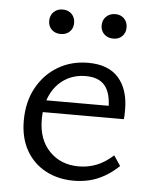

<svg xmlns="http://www.w3.org/2000/svg" viewBox="-48 -647 551 697"><g transform="rotate(5 228.0 -299.0)"><path d="M246.6 8.6Q188.1 8.6 142.9 -15.9Q97.7 -40.4 72.3 -85.5Q46.9 -130.7 46.9 -193.1Q46.9 -261.9 75.4 -313.6Q104 -365.3 152.4 -393.8Q200.9 -422.4 262 -422.4Q335.7 -422.4 372.8 -380.3Q409.8 -338.2 409.8 -264.6Q409.8 -256.5 409.6 -247.5Q409.5 -238.4 408.2 -229.8H349.4V-265.2Q349.4 -319.4 327.2 -346.5Q305.1 -373.6 257.5 -373.6Q214.4 -373.6 181.3 -352.5Q148.2 -331.3 129.9 -292.9Q111.6 -254.5 111.6 -202.4Q111.6 -130.1 152.9 -87.5Q194.1 -44.8 260 -44.8Q293.9 -44.8 324.9 -57Q355.8 -69.2 385 -95.9L409.7 -59.1Q382.8 -33.7 355.5 -18.7Q328.1 -3.6 301 2.5Q273.9 8.6 246.6 8.6ZM85.5 -229.8 94.1 -273.4H398.8V-229.8ZM152.9 -517.8Q132.9 -517.8 120 -530Q107.2 -542.2 107.2 -561.9Q107.2 -581.9 120 -594.5Q132.7 -607.1 152.9 -607.1Q172.9 -607.1 185.5 -594.5Q198.1 -581.9 198.1 -561.8Q198.1 -542.5 185.5 -530.1Q172.9 -517.8 152.9 -517.8ZM344.5 -517.8Q324.5 -517.8 311.4 -530Q298.3 -542.2 298.3 -561.9Q298.3 -581.9 311.4 -594.5Q324.5 -607.1 344.5 -607.1Q364.2 -607.1 376.7 -594.5Q389.2 -581.9 389.2 -561.8Q389.2 -542.5 376.7 -530.1Q364.2 -517.8 344.5 -517.8Z"/></g></svg>

Font: Ysabeau
Style: Bold
Weight: 700
Designer: Christian Thalmann (Catharsis Fonts)
Version: Version 2.000;gftools[0.9.27.dev2+g8671c4b]